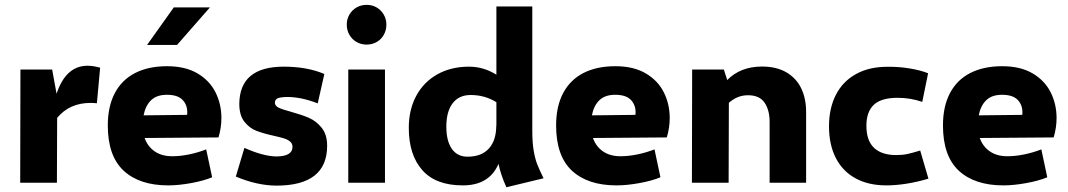

<svg xmlns="http://www.w3.org/2000/svg" viewBox="-20 -768 4489 807"><path d="M348.1 -491.7Q371.6 -491.7 400.9 -483.4L387.2 -334Q373.5 -335.4 360.4 -335.4Q272 -335.4 220.2 -272.5L219.2 0H64.9L65.9 -475.6H199.2L217.8 -374Q256.8 -491.7 348.1 -491.7Z M910.6 -272Q910.6 -231.4 898.4 -190.4L587.9 -188Q600.6 -152.3 630.1 -131.8Q659.7 -111.3 704.1 -111.3Q736.8 -111.3 773.4 -118.7Q810.1 -126 846.7 -140.1L871.6 -22.9Q836.9 -8.3 783.7 1.5Q730.5 11.2 687 11.2Q566.4 11.2 499.8 -50.5Q433.1 -112.3 433.1 -240.7Q433.1 -320.8 462.6 -376.7Q492.2 -432.6 548.1 -461.2Q604 -489.7 682.1 -489.7Q758.8 -489.7 810.1 -459.5Q861.3 -429.2 886 -379.6Q910.6 -330.1 910.6 -272ZM767.1 -296.4Q767.1 -328.1 746.6 -348.9Q726.1 -369.6 681.2 -369.6Q638.7 -369.6 615 -346.7Q591.3 -323.7 583.5 -283.2L766.6 -285.2Q767.1 -289.1 767.1 -296.4ZM710.4 -736.8H862.3L724.1 -579.1H598.1Z M971.2 -25.9 1007.3 -146.5Q1085.9 -111.3 1141.6 -110.4Q1209 -110.8 1209.5 -150.4Q1209.5 -164.6 1199.2 -173.1Q1189 -181.6 1174.1 -186.3Q1159.2 -190.9 1130.9 -197.3Q1086.4 -207 1057.4 -218.3Q1028.3 -229.5 1007.1 -256.6Q985.8 -283.7 985.8 -331.5Q987.3 -487.8 1172.4 -487.8Q1271 -487.8 1343.3 -457L1315.4 -333.5Q1246.6 -360.4 1187 -360.4Q1159.7 -359.9 1147.9 -355.2Q1136.2 -350.6 1135.3 -336.4Q1135.7 -322.8 1151.6 -315.2Q1167.5 -307.6 1202.6 -298.3Q1248.5 -285.6 1278.8 -272.5Q1309.1 -259.3 1332 -231Q1355 -202.6 1355 -155.3Q1355 12.2 1141.6 12.2Q1060.1 11.7 971.2 -25.9Z M1437.5 -664.6Q1437.5 -687.5 1448.5 -706.5Q1459.5 -725.6 1478.5 -736.6Q1497.6 -747.6 1521 -747.6Q1544.4 -747.6 1563.2 -736.6Q1582 -725.6 1593 -706.5Q1604 -687.5 1604 -664.6Q1604 -641.1 1593.3 -621.8Q1582.5 -602.5 1563.5 -591.6Q1544.4 -580.6 1521 -580.6Q1497.6 -580.6 1478.5 -591.6Q1459.5 -602.5 1448.5 -621.8Q1437.5 -641.1 1437.5 -664.6ZM1443.8 -475.6H1598.1V0H1443.8Z M2108.4 19Q2085.4 -31.2 2075.2 -79.1Q2036.6 11.2 1925.3 11.2Q1811.5 11.2 1754.9 -53Q1698.2 -117.2 1698.2 -230.5Q1698.2 -307.1 1729.7 -365.5Q1761.2 -423.8 1818.6 -455.8Q1876 -487.8 1951.7 -487.8Q2012.2 -487.8 2066.4 -454.1V-740.7H2217.3V-219.7Q2217.3 -168.9 2223.1 -134.8Q2229 -100.6 2237.8 -78.1Q2246.6 -55.7 2264.6 -18.6ZM2065.9 -240.7 2066.4 -239.7V-338.4Q2018.1 -368.7 1958 -368.7Q1909.2 -368.7 1882.6 -334Q1856 -299.3 1856 -235.8Q1856 -175.3 1879.2 -142.3Q1902.3 -109.4 1944.8 -109.4Q2003.9 -109.4 2034.9 -143.8Q2065.9 -178.2 2065.9 -240.7Z M2794.9 -272Q2794.9 -231.4 2782.7 -190.4L2472.2 -188Q2484.9 -152.3 2514.4 -131.8Q2543.9 -111.3 2588.4 -111.3Q2621.1 -111.3 2657.7 -118.7Q2694.3 -126 2731 -140.1L2755.9 -22.9Q2721.2 -8.3 2668 1.5Q2614.7 11.2 2571.3 11.2Q2450.7 11.2 2384 -50.5Q2317.4 -112.3 2317.4 -240.7Q2317.4 -320.8 2346.9 -376.7Q2376.5 -432.6 2432.4 -461.2Q2488.3 -489.7 2566.4 -489.7Q2643.1 -489.7 2694.3 -459.5Q2745.6 -429.2 2770.3 -379.6Q2794.9 -330.1 2794.9 -272ZM2651.4 -296.4Q2651.4 -328.1 2630.9 -348.9Q2610.4 -369.6 2565.4 -369.6Q2522.9 -369.6 2499.3 -346.7Q2475.6 -323.7 2467.8 -283.2L2650.9 -285.2Q2651.4 -289.1 2651.4 -296.4Z M3368.2 -297.9V0H3214.8V-255.9Q3214.8 -305.2 3193.6 -336.4Q3172.4 -367.7 3124 -367.7Q3079.1 -367.7 3043.5 -335.9L3042.5 0H2888.2L2889.2 -475.6H3022.5L3036.6 -431.6Q3092.3 -488.3 3183.1 -488.3Q3243.7 -488.3 3285.4 -463.9Q3327.1 -439.5 3347.7 -396.5Q3368.2 -353.5 3368.2 -297.9Z M3464.4 -236.8Q3464.4 -313 3493.4 -369.6Q3522.5 -426.3 3578.4 -457Q3634.3 -487.8 3712.4 -487.3Q3759.3 -487.8 3804.4 -480.2Q3849.6 -472.7 3880.9 -460L3856.4 -339.8Q3806.2 -356.9 3752.9 -356.9Q3683.6 -356.9 3652.6 -327.4Q3621.6 -297.9 3621.6 -239.3Q3621.6 -176.8 3653.8 -146.5Q3686 -116.2 3747.1 -116.2Q3772.9 -116.2 3793.5 -120.6Q3814 -125 3847.7 -135.3L3882.3 -17.1Q3838.9 -3.9 3792.5 3.7Q3746.1 11.2 3705.6 11.2Q3629.9 11.2 3575.7 -18.6Q3521.5 -48.3 3492.9 -104.2Q3464.4 -160.2 3464.4 -236.8Z M4420.9 -272Q4420.9 -231.4 4408.7 -190.4L4098.1 -188Q4110.8 -152.3 4140.4 -131.8Q4169.9 -111.3 4214.4 -111.3Q4247.1 -111.3 4283.7 -118.7Q4320.3 -126 4356.9 -140.1L4381.8 -22.9Q4347.2 -8.3 4293.9 1.5Q4240.7 11.2 4197.3 11.2Q4076.7 11.2 4010 -50.5Q3943.4 -112.3 3943.4 -240.7Q3943.4 -320.8 3972.9 -376.7Q4002.4 -432.6 4058.3 -461.2Q4114.3 -489.7 4192.4 -489.7Q4269 -489.7 4320.3 -459.5Q4371.6 -429.2 4396.2 -379.6Q4420.9 -330.1 4420.9 -272ZM4277.3 -296.4Q4277.3 -328.1 4256.8 -348.9Q4236.3 -369.6 4191.4 -369.6Q4148.9 -369.6 4125.2 -346.7Q4101.6 -323.7 4093.8 -283.2L4276.9 -285.2Q4277.3 -289.1 4277.3 -296.4Z"/></svg>

Font: Selawik
Style: Bold
Weight: 700
Designer: Aaron Bell
Foundry: Microsoft Corporation
Version: Version 1.01